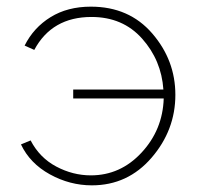

<svg xmlns="http://www.w3.org/2000/svg" viewBox="-20 -548 591 577"><path d="M256 9Q190 9 130 -24Q70 -57 43 -114L72 -126Q99 -74 149 -47.5Q199 -21 253 -21Q342 -21 405.5 -89.5Q469 -158 472 -252H200V-279H471Q465 -367 407 -432Q349 -497 255 -497Q136 -497 83 -398L54 -411Q81 -465 132 -496.5Q183 -528 253 -528Q368 -528 437.5 -447.5Q507 -367 507 -263Q507 -157 435.5 -74Q364 9 256 9Z"/></svg>

Font: Raleway-v4020 ExtraLight
Style: Regular
Weight: 275
Designer: Matt McInerney, Pablo Impallari, Rodrigo Fuenzalida
Foundry: Matt McInerney, Pablo Impallari, Rodrigo Fuenzalida
Version: Version 4.020;PS 004.020;hotconv 1.0.88;makeotf.lib2.5.64775